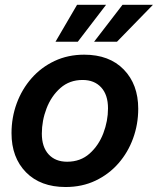

<svg xmlns="http://www.w3.org/2000/svg" viewBox="-20 -750 643 782"><path d="M247.1 11.7Q145 11.7 85.9 -48.3Q26.9 -108.4 26.9 -207.5Q26.9 -271.5 48.1 -329.1Q69.3 -386.7 108.6 -431.4Q147.9 -476.1 202.4 -501.7Q256.8 -527.3 322.8 -527.3Q425.3 -527.3 484.1 -466.8Q543 -406.2 543 -307.1Q543 -244.1 522.2 -186.8Q501.5 -129.4 462.4 -84.7Q423.3 -40 368.9 -14.2Q314.5 11.7 247.1 11.7ZM253.4 -91.3Q307.6 -91.3 344.7 -124.3Q381.8 -157.2 400.9 -207.3Q419.9 -257.3 419.9 -308.6Q419.9 -363.8 392.1 -394Q364.3 -424.3 316.4 -424.3Q263.2 -424.3 226.1 -391.6Q189 -358.9 169.7 -308.8Q150.4 -258.8 150.4 -205.6Q150.4 -151.4 178 -121.3Q205.6 -91.3 253.4 -91.3ZM456.5 -580.1H363.3L479 -730.5H603ZM296.9 -580.1H206.1L293.9 -730.5H412.1Z"/></svg>

Font: Inter Display SemiBold
Style: Italic
Weight: 600
Italic angle: -9.39999°
Designer: Rasmus Andersson
Foundry: rsms
Version: Version 4.000;git-a52131595